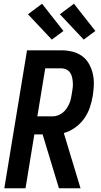

<svg xmlns="http://www.w3.org/2000/svg" viewBox="-20 -1003 540 1023"><path d="M3 0 124 -735H306Q337 -735 365.5 -728Q394 -721 417 -704.5Q440 -688 454 -663Q468 -638 474.5 -610Q481 -582 480 -551.5Q479 -521 474 -491Q469 -460 458 -428.5Q447 -397 427.5 -370Q408 -343 380 -323Q352 -303 320 -294L409 0H294L207 -287H163L116 0ZM179 -383H260Q274 -383 288 -388Q302 -393 314 -402.5Q326 -412 334.5 -424.5Q343 -437 349 -450.5Q355 -464 358 -478Q361 -492 363 -506Q366 -521 367.5 -535.5Q369 -550 368 -564Q367 -578 364 -591.5Q361 -605 353.5 -616Q346 -627 333 -633Q320 -639 306 -639H221ZM426 -792 299 -927 374 -983 488 -838ZM256 -792 129 -927 204 -983 318 -838Z"/></svg>

Font: Iosevka
Style: Bold Italic
Weight: 700
Italic angle: -9°
Monospace: yes
Designer: Belleve Invis
Foundry: Belleve Invis
Version: Version 32.5.0; ttfautohint (v1.8.4)